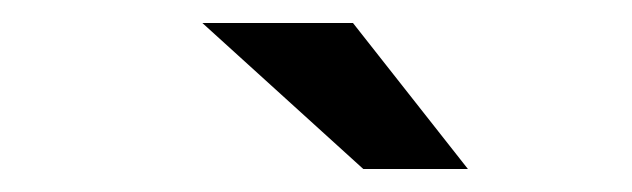

<svg xmlns="http://www.w3.org/2000/svg" viewBox="-20 -742 550 167"><path d="M287 -722 387 -595H296L156 -722Z"/></svg>

Font: Rosa Sans Medium
Style: Italic
Weight: 500
Italic angle: -12°
Designer: Pentagram / MCKL
Foundry: Pentagram / MCKL
Version: Version 1.005;September 16, 2019;FontCreator 11.5.0.2425 64-